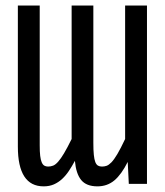

<svg xmlns="http://www.w3.org/2000/svg" viewBox="-20 -658 590 687"><path d="M122.1 -638.2H43.9V-133.3C43.9 -38.6 74.7 8.8 136.2 8.8C149.9 8.8 162.1 6.4 172.9 1.7C183.6 -3 193.4 -9.5 202.4 -17.8C211.3 -26.1 219.5 -35.8 226.8 -46.9C234.1 -57.9 241.2 -69.8 248 -82.5C250.7 -51.9 258.1 -29.1 270.5 -13.9C282.9 1.2 302.2 8.8 328.6 8.8C352.1 8.8 372.2 1.7 389.2 -12.5C406.1 -26.6 422 -48.7 437 -78.6L440.9 0H505.9V-638.2H427.7V-160.6C417 -137.9 407.7 -119.9 399.9 -106.7C392.1 -93.5 385 -83.7 378.7 -77.1C372.3 -70.6 366.5 -66.5 361.3 -64.7C356.1 -62.9 350.6 -62 344.7 -62C339.2 -62 334.5 -63.2 330.6 -65.4C326.7 -67.7 323.5 -71.9 321 -78.1C318.6 -84.3 316.8 -92.9 315.7 -104C314.5 -115.1 314 -129.6 314 -147.5V-638.2H236.3V-160.6C225.9 -139.5 216.9 -122.5 209.2 -109.6C201.6 -96.8 194.6 -86.8 188.2 -79.6C181.9 -72.4 175.9 -67.7 170.2 -65.4C164.5 -63.2 158.5 -62 152.3 -62C146.8 -62 142.2 -63.2 138.4 -65.4C134.7 -67.7 131.6 -71.7 129.2 -77.4C126.7 -83.1 124.9 -90.8 123.8 -100.6C122.6 -110.4 122.1 -122.9 122.1 -138.2Z"/></svg>

Font: CodeNewRoman Nerd Font Mono
Style: Regular
Weight: 400
Monospace: yes
Designer: Sam Radian
Foundry: Code New Roman
Version: Version 2.00 November 29, 2014;Nerd Fonts 3.2.1